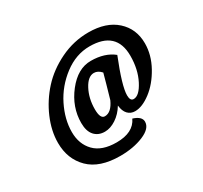

<svg xmlns="http://www.w3.org/2000/svg" viewBox="-144 -786 1151 1091"><g transform="rotate(-30 431.0 -240.5)"><path d="M349 -54Q306 -54 281 -82Q256 -110 256 -164Q256 -268 324.5 -355.5Q393 -443 479 -443Q570 -443 627 -397Q560 -230 560 -170Q560 -133 583 -133Q620 -133 654.5 -200Q689 -267 689 -356Q689 -518 514 -518Q425 -518 347 -459Q269 -400 226.5 -314.5Q184 -229 184 -146Q184 -67 232 -17.5Q280 32 376 32Q486 32 520 -41Q574 -24 574 10Q574 54 508.5 81.5Q443 109 356 109Q221 109 153 41.5Q85 -26 85 -132Q85 -210 120 -291.5Q155 -373 215 -439Q275 -505 363 -547.5Q451 -590 548 -590Q664 -590 730 -530.5Q796 -471 796 -376Q796 -300 755.5 -227Q715 -154 659 -111.5Q603 -69 556 -69Q527 -69 508.5 -88.5Q490 -108 486 -146Q460 -103 422.5 -78.5Q385 -54 349 -54ZM464 -194Q472 -220 489.5 -283Q507 -346 508 -350Q486 -375 460 -375Q421 -375 391.5 -319.5Q362 -264 362 -193Q362 -130 392 -130Q435 -130 464 -194Z"/></g></svg>

Font: Overlock
Style: Bold Italic
Weight: 700
Designer: Dario Muhafara
Foundry: Dario Manuel Muhafara
Version: Version 1.002